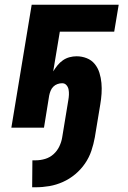

<svg xmlns="http://www.w3.org/2000/svg" viewBox="-20 -540 540 812"><path d="M116 252 117 138H131Q151 138 171 132Q191 126 206.5 112Q222 98 231 79Q240 60 243 41L269 -117Q271 -128 271.5 -139.5Q272 -151 270 -161.5Q268 -172 261 -180Q254 -188 243 -188Q233 -188 223 -184.5Q213 -181 205.5 -173.5Q198 -166 194 -156Q190 -146 188 -136L166 0H28L114 -520H482L463 -406H233L205 -238Q213 -251 223 -263.5Q233 -276 246 -285Q259 -294 274 -298Q289 -302 304 -302Q326 -302 346.5 -294Q367 -286 380.5 -269.5Q394 -253 400.5 -232Q407 -211 409 -189Q411 -167 409.5 -144Q408 -121 404 -98L381 41Q376 69 366.5 97.5Q357 126 339.5 151.5Q322 177 298 197Q274 217 246 229.5Q218 242 189 247Q160 252 131 252Z"/></svg>

Font: Iosevka Term Curly Hv Obl
Style: Regular
Weight: 900
Italic angle: -9°
Designer: Belleve Invis
Foundry: Belleve Invis
Version: Version 32.3.0